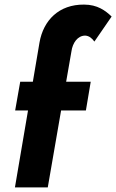

<svg xmlns="http://www.w3.org/2000/svg" viewBox="-20 -816 506 836"><path d="M68 -460 46 -335H102L45 0H188L246 -335H354L375 -460H268L291 -592C296 -629 318 -661 351 -661C368 -660 380 -650 391 -635L466 -744C439 -770 404 -796 346 -796C237 -797 169 -728 152 -631L123 -460Z"/></svg>

Font: Jost*
Style: Bold Italic
Weight: 700
Italic angle: -10°
Version: Version 3.7